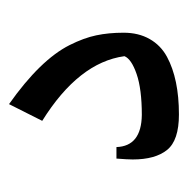

<svg xmlns="http://www.w3.org/2000/svg" viewBox="-15 -391 422 432"><g transform="rotate(-90 196.0 -175.0)"><path d="M53.2 -87.4Q53.2 -98.6 55.2 -124H81.1Q83 -67.9 153.3 -66.9Q211.4 -66.9 245.4 -78.6Q279.3 -90.3 285.6 -106Q271.5 -209 140.1 -291L177.7 -365.7Q277.3 -295.4 310.5 -229.5Q326.7 -197.3 332.5 -169.4Q338.4 -141.6 338.4 -107.9Q338.4 -74.2 324.2 -49.3Q310.1 -24.4 284.2 -10.3Q234.4 16.6 154.3 16.6Q96.2 16.6 74.7 -10Q53.2 -36.6 53.2 -87.4Z"/></g></svg>

Font: Farbod
Style: Regular
Weight: 400
Designer: Mohammad Saleh Souzanchi
Foundry: http://font-store.ir
Version: Version:3.2.5;RFB:1.2.5;Building:2016-06-12 13:21:07.028780